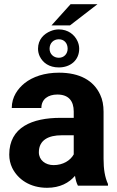

<svg xmlns="http://www.w3.org/2000/svg" viewBox="-20 -884 559 914"><path d="M24 -148C24 -125 29 -104 38 -85C65 -30 123 10 204 10C266 10 309 -14 337 -47C340 -28 344 -13 351 0H494V-8C479 -41 473 -79 473 -128V-352C473 -383 468 -410 457 -433C426 -501 359 -538 261 -538C192 -538 136 -519 97 -488C65 -462 36 -423 36 -370H177C177 -412 209 -434 253 -434C306 -434 331 -404 331 -353V-323H268C134 -323 24 -279 24 -148ZM161 -652C161 -639 164 -627 169 -616C184 -585 214 -563 260 -563C315 -563 357 -597 357 -652C357 -665 354 -677 349 -688C335 -719 304 -744 260 -744C246 -744 233 -741 221 -736C189 -723 161 -696 161 -652ZM165 -159C165 -218 212 -240 273 -240H331V-149C315 -120 280 -98 235 -98C196 -98 165 -122 165 -159ZM216 -652C216 -678 234 -697 260 -697C286 -697 302 -678 302 -652C302 -628 285 -609 260 -609C235 -609 216 -627 216 -652ZM225 -763H313L444 -864H316Z"/></svg>

Font: Asimov Pro
Style: Bd
Weight: 700
Designer: Google
Version: Version 2.000980; 2014